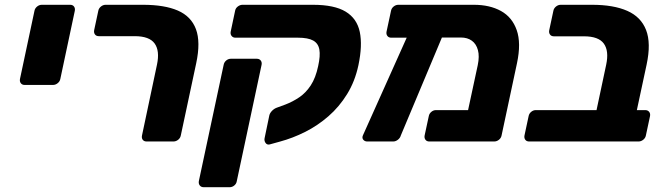

<svg xmlns="http://www.w3.org/2000/svg" viewBox="-20 -591 2787 802"><path d="M83 -236.2Q72.4 -236.2 66.9 -243.5Q61.5 -250.7 63.5 -261.4L124 -545.9Q126 -556.5 135.1 -563.8Q144.1 -571 154.8 -571H273Q283.6 -571 289.1 -563.8Q294.5 -556.5 292.5 -545.9L232 -261.4Q230 -250.7 220.9 -243.5Q211.9 -236.2 201.2 -236.2Z M592.5 0Q581.9 0 576.4 -6.9Q571 -13.9 573 -24.5L635.8 -321.4Q647.9 -378.9 625.9 -409.4Q603.9 -439.9 542.9 -439.9H392.8Q382.1 -439.9 376.7 -447.1Q371.3 -454.4 373.3 -465L390.6 -545.9Q392.6 -556.5 401.7 -563.8Q410.8 -571 421.4 -571H577.1Q667.1 -571 722.8 -546.9Q778.5 -522.7 798.5 -469.2Q818.5 -415.6 799.6 -327L735.2 -25.1Q733.2 -14.5 724.2 -7.2Q715.1 0 704.5 0Z M831 191Q820.4 191 814.6 183.8Q808.9 176.5 810.5 165.9L914.3 -320.5Q916.3 -331.1 925 -338.4Q933.8 -345.6 944.4 -345.6H1052.6Q1063.2 -345.6 1069 -338.4Q1074.7 -331.1 1072.7 -320.5L969 165.9Q967.4 176.5 958.6 183.8Q949.9 191 939.2 191ZM1106.1 12.4Q1095.5 14.7 1089.3 6.1Q1083.1 -2.6 1085.1 -13.2L1105.1 -109.5Q1107.7 -119.4 1116.6 -128.4Q1125.4 -137.4 1136.7 -141.4L1171.7 -154.2Q1202.6 -166 1230.1 -184.6Q1257.5 -203.1 1278 -234.3Q1298.5 -265.5 1308.9 -314.6Q1318.6 -358 1314 -384Q1309.4 -410 1287.9 -421.8Q1266.5 -433.6 1224.2 -433.6H963.1Q953.1 -433.6 947.4 -440.9Q941.6 -448.1 943.6 -458.8L962.3 -547.1Q964.3 -557.1 973.6 -564.1Q983 -571 993 -571H1287.2Q1376.7 -571 1424 -542.3Q1471.2 -513.5 1482.9 -457.4Q1494.5 -401.3 1477.2 -318.9Q1462.9 -251.4 1430 -198.1Q1397.1 -144.7 1352.1 -105.6Q1307.1 -66.4 1254.9 -40.1Q1202.6 -13.9 1149.2 0.5Z M1905.2 -434.3 1614.1 -433.6Q1603.5 -433.6 1598.1 -440.9Q1592.6 -448.1 1594.6 -458.8L1613.3 -545.9Q1615.3 -556.5 1624.3 -563.8Q1633.4 -571 1644 -571H1959.5Q2025.7 -571 2072.6 -545.1Q2119.5 -519.1 2138.4 -465.1Q2157.4 -411 2139.5 -327L2075.1 -25.1Q2073.1 -14.5 2064.1 -7.2Q2055 0 2044.4 0H1773.2Q1762.6 0 1757.2 -7.2Q1751.7 -14.5 1753.7 -25.1L1771.1 -106Q1773.1 -116.6 1781.9 -123.9Q1790.6 -131.1 1801.2 -131.1H1935.2L1975.6 -318.9Q1983.3 -355.9 1976.3 -381.7Q1969.4 -407.5 1951 -420.9Q1932.6 -434.3 1905.2 -434.3ZM1513.9 0Q1503.6 0 1497.4 -7.4Q1491.3 -14.9 1495.9 -25.5L1695.5 -470.8Q1700.1 -481.4 1708.6 -488.3Q1717.1 -495.1 1727 -494.4L1821.1 -493.3Q1831.7 -492.9 1837.6 -483.7Q1843.5 -474.5 1838.5 -464.3L1654.4 -25.5Q1651.6 -14.9 1642.2 -7.4Q1632.7 0 1622.5 0Z M2190.3 0Q2179.6 0 2174.2 -7.2Q2168.8 -14.5 2170.8 -25.1L2188.1 -106Q2190.1 -116.6 2198.9 -123.9Q2207.6 -131.1 2218.2 -131.1H2471.8L2512.1 -320.8Q2524.3 -378.3 2502.3 -408.8Q2480.3 -439.3 2419.3 -439.3H2293.6Q2283 -439.3 2277.6 -446.5Q2272.1 -453.8 2274.1 -464.4L2291.5 -545.9Q2293.5 -556.5 2302.6 -563.8Q2311.6 -571 2322.3 -571H2452.9Q2542.9 -571 2600.1 -545.7Q2657.4 -520.5 2678.7 -465.7Q2700.1 -410.9 2681 -321.4L2640.2 -131.1H2675.1Q2685.7 -131.1 2691.5 -123.9Q2697.2 -116.6 2695.2 -106L2677.9 -25.1Q2675.9 -14.5 2666.8 -7.2Q2657.7 0 2647.1 0Z"/></svg>

Font: Rubik Light
Style: Italic
Weight: 300
Italic angle: -12°
Designer: Hubert and Fischer
Foundry: Hubert and Fischer
Version: Version 2.300;gftools[0.9.30]